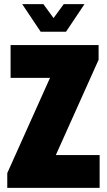

<svg xmlns="http://www.w3.org/2000/svg" viewBox="-20 -905 515 925"><path d="M87 -885H189L238 -818L287 -885H387L298 -752H176ZM15 0V-71L221 -530H31V-688H455V-617L249 -158H460V0Z"/></svg>

Font: Archivo ExtraCondensed Black
Style: Regular
Weight: 900
Width: 2
Designer: Hector Gatti
Foundry: Omnibus-Type
Version: Version 2.001; ttfautohint (v1.8.3)